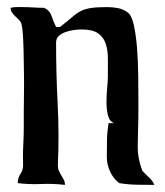

<svg xmlns="http://www.w3.org/2000/svg" viewBox="-20 -518 465 541"><path d="M10 -496Q18 -498 26.5 -498Q35 -498 43 -498Q59 -498 74 -497Q89 -496 104 -496Q120 -489 125.5 -472.5Q131 -456 138 -442H149Q171 -459 183.5 -470Q196 -481 208 -487Q220 -493 236.5 -495.5Q253 -498 282 -498Q298 -498 313 -495Q328 -492 341 -482Q351 -474 357 -447.5Q363 -421 366 -384Q369 -347 369.5 -304Q370 -261 370 -221.5Q370 -182 369 -150Q368 -118 368 -103Q368 -71 381 -37Q389 -28 399.5 -18.5Q410 -9 415 3Q390 3 365.5 2.5Q341 2 316 -2Q299 -15 290 -35Q281 -55 281 -76Q281 -100 281.5 -124Q282 -148 286 -171H302Q289 -175 284.5 -192Q280 -209 280 -229.5Q280 -250 282 -270.5Q284 -291 284 -304Q284 -329 284 -352.5Q284 -376 278 -394.5Q272 -413 256.5 -424Q241 -435 210 -435Q202 -435 189.5 -433.5Q177 -432 165.5 -428Q154 -424 146 -417Q138 -410 138 -398Q138 -312 142.5 -225Q147 -138 143 -52Q143 -43 146 -36.5Q149 -30 152.5 -24Q156 -18 159.5 -12Q163 -6 163 3Q130 -1 96.5 0.5Q63 2 30 -2Q30 -17 38 -28.5Q46 -40 45 -57Q44 -83 45.5 -108.5Q47 -134 47 -160Q47 -173 47 -197.5Q47 -222 47.5 -251Q48 -280 47.5 -311.5Q47 -343 46.5 -371Q46 -399 44.5 -420.5Q43 -442 40 -452Q38 -458 33 -462.5Q28 -467 23 -472Q18 -477 14 -482.5Q10 -488 10 -496Z"/></svg>

Font: Augsburger Schrift CAT
Style: Regular
Weight: 400
Designer: Peter Wiegel nach Roos&Junge Offenbach
Foundry: CAT-Fonts, Peter Wiegel
Version: Version 1.000